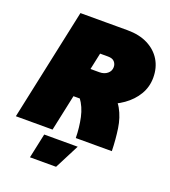

<svg xmlns="http://www.w3.org/2000/svg" viewBox="-176 -813 997 1126"><g transform="rotate(20 322.0 -250.0)"><path d="M196 -226 235 -410H354Q384 -410 403.5 -426Q423 -442 423 -467Q423 -486 410.5 -500Q398 -514 370 -514H257L297 -698H425Q499 -698 552 -671Q605 -644 633.5 -597Q662 -550 662 -488Q662 -430 633.5 -382Q605 -334 555.5 -299Q506 -264 442.5 -245Q379 -226 310 -226ZM-18 0 131 -698H360L211 0ZM356 0Q355 -66 342 -126Q329 -186 296.5 -229.5Q264 -273 206 -288L444 -337Q503 -305 531.5 -254Q560 -203 569.5 -138Q579 -73 581 0ZM142 198 175 44H384L305 198Z"/></g></svg>

Font: Azeret Mono Thin Black
Style: Italic
Weight: 900
Italic angle: -12°
Version: Version 1.002